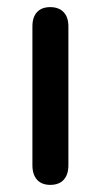

<svg xmlns="http://www.w3.org/2000/svg" viewBox="-20 -513 283 539"><path d="M121 6Q97 6 84 -8.5Q71 -23 71 -49V-439Q71 -465 84 -479Q97 -493 121 -493Q145 -493 158.5 -479Q172 -465 172 -439V-49Q172 -23 159 -8.5Q146 6 121 6Z"/></svg>

Font: Nunito ExtraLight SemiBold
Style: Regular
Weight: 600
Version: Version 3.602